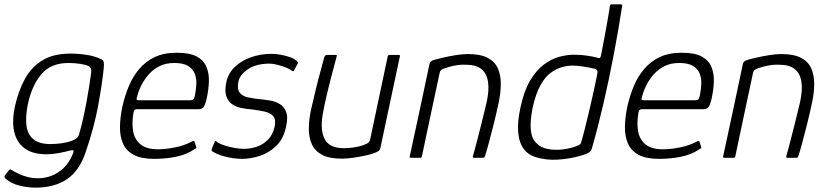

<svg xmlns="http://www.w3.org/2000/svg" viewBox="-27 -724 3805 881"><path d="M43 -242Q58 -308 87 -361.5Q116 -415 166.5 -446.5Q217 -478 296 -478Q335 -478 372 -472Q409 -466 434 -454Q446 -450 448.5 -440.5Q451 -431 449 -411Q442 -341 423.5 -240Q405 -139 366 -26Q338 59 280.5 98Q223 137 136 137Q101 137 63 128Q25 119 -2 95Q-6 90 -6.5 87.5Q-7 85 -5 82Q-3 78 0.5 74Q4 70 7.5 65.5Q11 61 13 58Q17 54 20 53.5Q23 53 26 56Q41 65 60 74Q79 83 101 88.5Q123 94 147 94Q179 94 209.5 82.5Q240 71 266 46Q292 21 308 -20Q308 -22 309 -23.5Q310 -25 310 -27Q312 -34 307.5 -34.5Q303 -35 294 -33Q271 -27 242 -21.5Q213 -16 186 -16Q122 -16 85 -44Q48 -72 37.5 -122.5Q27 -173 43 -242ZM101 -247Q90 -193 94 -151.5Q98 -110 124.5 -86.5Q151 -63 205 -63Q229 -63 254 -66.5Q279 -70 300 -77Q313 -81 323 -89Q333 -97 335 -105Q344 -135 353 -174Q362 -213 369.5 -253.5Q377 -294 382.5 -329Q388 -364 391 -388Q392 -396 391 -405.5Q390 -415 379 -421Q367 -427 341 -431Q315 -435 287 -435Q206 -435 162.5 -383Q119 -331 101 -247Z M535 -237Q546 -285 564 -328.5Q582 -372 611.5 -407Q641 -442 683 -462Q725 -482 784 -482Q845 -482 877 -464Q909 -446 921 -415.5Q933 -385 931.5 -348.5Q930 -312 922 -275Q914 -239 905.5 -231Q897 -223 884 -223H600Q598 -223 593 -221Q588 -219 586 -210Q577 -160 584 -121.5Q591 -83 618.5 -61Q646 -39 697 -39Q733 -39 775.5 -47.5Q818 -56 848 -72Q853 -75 859 -76.5Q865 -78 867 -71L873 -50Q875 -46 873 -44Q871 -42 865 -39Q828 -14 779.5 -4.5Q731 5 681 5Q621 5 586.5 -13.5Q552 -32 537.5 -65Q523 -98 523.5 -142Q524 -186 535 -237ZM867 -284Q873 -313 874 -340Q875 -367 865.5 -388.5Q856 -410 834 -422.5Q812 -435 773 -435Q734 -435 705 -420.5Q676 -406 655 -382Q634 -358 621 -331.5Q608 -305 602 -280Q599 -271 600 -267.5Q601 -264 609 -264Q668 -264 726.5 -264Q785 -264 845 -264Q855 -264 859.5 -267.5Q864 -271 867 -284Z M958 -73Q959 -77 962 -77Q965 -77 967 -74Q980 -64 1003.5 -56.5Q1027 -49 1051 -45Q1075 -41 1092 -41Q1123 -41 1152 -51Q1181 -61 1203 -83.5Q1225 -106 1233 -142Q1240 -175 1227 -190.5Q1214 -206 1187.5 -212Q1161 -218 1127 -222Q1102 -224 1078 -229Q1054 -234 1036.5 -247Q1019 -260 1011 -284Q1003 -308 1012 -349Q1021 -389 1051 -417.5Q1081 -446 1125 -461.5Q1169 -477 1220 -477Q1237 -477 1260 -473Q1283 -469 1304.5 -461.5Q1326 -454 1338 -441Q1341 -439 1340.5 -437.5Q1340 -436 1339 -432L1322 -400Q1320 -395 1312 -399Q1302 -408 1283.5 -415Q1265 -422 1245 -427Q1225 -432 1210 -432Q1149 -432 1111.5 -407Q1074 -382 1067 -350Q1060 -316 1072.5 -299.5Q1085 -283 1110 -277.5Q1135 -272 1164 -269Q1188 -267 1213.5 -262.5Q1239 -258 1258.5 -245.5Q1278 -233 1286.5 -209Q1295 -185 1286 -145Q1275 -88 1241 -55Q1207 -22 1164.5 -8.5Q1122 5 1083 5Q1066 5 1040 1.5Q1014 -2 988.5 -10.5Q963 -19 945 -31Q943 -35 944 -39Z M1541 4Q1485 4 1452 -13Q1419 -30 1404.5 -61Q1390 -92 1390 -132.5Q1390 -173 1400 -220Q1411 -268 1422.5 -315.5Q1434 -363 1445 -402Q1456 -441 1461 -462Q1464 -469 1467 -470.5Q1470 -472 1477 -472H1509Q1516 -472 1518 -471Q1520 -470 1517 -462Q1515 -455 1508.5 -430Q1502 -405 1492.5 -369.5Q1483 -334 1473.5 -293.5Q1464 -253 1457 -216Q1440 -137 1460.5 -90.5Q1481 -44 1551 -44Q1560 -44 1579 -45.5Q1598 -47 1618 -51.5Q1638 -56 1653.5 -63.5Q1669 -71 1671 -82L1752 -465Q1754 -468 1755 -470Q1756 -472 1758 -472H1803Q1805 -472 1807 -471Q1809 -470 1808 -466L1719 -48Q1717 -36 1710 -31Q1703 -26 1683 -19Q1675 -16 1650.5 -10.5Q1626 -5 1596 -0.5Q1566 4 1541 4Z M1859 0Q1856 0 1854 -1.5Q1852 -3 1853 -6Q1876 -113 1899 -219.5Q1922 -326 1944 -432Q1946 -438 1950 -442Q1954 -446 1967 -450Q1981 -454 2007.5 -460Q2034 -466 2064.5 -471Q2095 -476 2120 -476Q2177 -476 2210 -459Q2243 -442 2257 -411Q2271 -380 2271 -339.5Q2271 -299 2261 -252Q2251 -205 2239 -157Q2227 -109 2216.5 -70Q2206 -31 2199 -10Q2197 -3 2194.5 -1.5Q2192 0 2185 0H2148Q2141 0 2143 -8Q2145 -14 2150 -32.5Q2155 -51 2162 -78Q2169 -105 2177 -136.5Q2185 -168 2192.5 -199Q2200 -230 2206 -255Q2218 -309 2212.5 -347.5Q2207 -386 2182.5 -406.5Q2158 -427 2110 -427Q2084 -428 2058.5 -423Q2033 -418 2012 -410Q2006 -409 1999 -404Q1992 -399 1990 -388Q1970 -294 1949.5 -198.5Q1929 -103 1909 -7Q1908 -4 1906.5 -2Q1905 0 1902 0Z M2361 -230Q2377 -306 2405 -353.5Q2433 -401 2467.5 -427Q2502 -453 2538 -463Q2574 -473 2607 -473Q2637 -473 2664 -469Q2691 -465 2708 -461Q2720 -457 2724 -457.5Q2728 -458 2730 -467Q2734 -485 2739 -511.5Q2744 -538 2749.5 -568Q2755 -598 2760 -626Q2765 -654 2768 -673Q2771 -692 2771 -695Q2772 -701 2774.5 -702.5Q2777 -704 2780 -704H2822Q2825 -704 2826.5 -703Q2828 -702 2828 -698Q2820 -646 2810.5 -590.5Q2801 -535 2790 -477.5Q2779 -420 2767 -362.5Q2755 -305 2742 -249Q2729 -193 2715.5 -140.5Q2702 -88 2688 -40Q2686 -34 2681.5 -29Q2677 -24 2663 -18Q2635 -7 2593 1Q2551 9 2508 9Q2467 8 2432.5 -2.5Q2398 -13 2379 -37Q2356 -65 2351 -113.5Q2346 -162 2361 -230ZM2417 -230Q2404 -164 2409 -124.5Q2414 -85 2435 -67Q2453 -47 2486 -40.5Q2519 -34 2556 -38.5Q2593 -43 2622 -55Q2629 -58 2633.5 -61Q2638 -64 2639 -69Q2647 -95 2656 -131Q2665 -167 2674.5 -206.5Q2684 -246 2692 -282.5Q2700 -319 2706 -347Q2712 -375 2714 -387Q2716 -397 2712.5 -401.5Q2709 -406 2704 -408Q2679 -414 2650 -418.5Q2621 -423 2599 -423Q2578 -423 2552 -416Q2526 -409 2500 -390Q2474 -371 2452.5 -332Q2431 -293 2417 -230Z M2852 -237Q2863 -285 2881 -328.5Q2899 -372 2928.5 -407Q2958 -442 3000 -462Q3042 -482 3101 -482Q3162 -482 3194 -464Q3226 -446 3238 -415.5Q3250 -385 3248.5 -348.5Q3247 -312 3239 -275Q3231 -239 3222.5 -231Q3214 -223 3201 -223H2917Q2915 -223 2910 -221Q2905 -219 2903 -210Q2894 -160 2901 -121.5Q2908 -83 2935.5 -61Q2963 -39 3014 -39Q3050 -39 3092.5 -47.5Q3135 -56 3165 -72Q3170 -75 3176 -76.5Q3182 -78 3184 -71L3190 -50Q3192 -46 3190 -44Q3188 -42 3182 -39Q3145 -14 3096.5 -4.5Q3048 5 2998 5Q2938 5 2903.5 -13.5Q2869 -32 2854.5 -65Q2840 -98 2840.5 -142Q2841 -186 2852 -237ZM3184 -284Q3190 -313 3191 -340Q3192 -367 3182.5 -388.5Q3173 -410 3151 -422.5Q3129 -435 3090 -435Q3051 -435 3022 -420.5Q2993 -406 2972 -382Q2951 -358 2938 -331.5Q2925 -305 2919 -280Q2916 -271 2917 -267.5Q2918 -264 2926 -264Q2985 -264 3043.5 -264Q3102 -264 3162 -264Q3172 -264 3176.5 -267.5Q3181 -271 3184 -284Z M3297 0Q3294 0 3292 -1.5Q3290 -3 3291 -6Q3314 -113 3337 -219.5Q3360 -326 3382 -432Q3384 -438 3388 -442Q3392 -446 3405 -450Q3419 -454 3445.5 -460Q3472 -466 3502.5 -471Q3533 -476 3558 -476Q3615 -476 3648 -459Q3681 -442 3695 -411Q3709 -380 3709 -339.5Q3709 -299 3699 -252Q3689 -205 3677 -157Q3665 -109 3654.5 -70Q3644 -31 3637 -10Q3635 -3 3632.5 -1.5Q3630 0 3623 0H3586Q3579 0 3581 -8Q3583 -14 3588 -32.5Q3593 -51 3600 -78Q3607 -105 3615 -136.5Q3623 -168 3630.5 -199Q3638 -230 3644 -255Q3656 -309 3650.5 -347.5Q3645 -386 3620.5 -406.5Q3596 -427 3548 -427Q3522 -428 3496.5 -423Q3471 -418 3450 -410Q3444 -409 3437 -404Q3430 -399 3428 -388Q3408 -294 3387.5 -198.5Q3367 -103 3347 -7Q3346 -4 3344.5 -2Q3343 0 3340 0Z"/></svg>

Font: Glory Thin Light
Style: Italic
Weight: 300
Italic angle: -12°
Version: Version 1.011